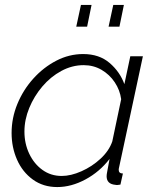

<svg xmlns="http://www.w3.org/2000/svg" viewBox="-20 -748 631 778"><path d="M212 10Q155 10 113 -20.5Q71 -51 49 -101Q27 -151 27 -209Q27 -270 50.5 -327Q74 -384 115 -429.5Q156 -475 208 -502Q260 -529 317 -529Q382 -529 424 -493Q466 -457 484 -407L508 -520H559L463 -72Q461 -64 461 -60Q461 -45 478 -45L468 0Q462 1 457 1.5Q452 2 448 1Q412 -2 412 -34Q412 -41 414.5 -53Q417 -65 424 -104Q384 -52 326.5 -21Q269 10 212 10ZM230 -35Q267 -35 310 -54Q353 -73 387.5 -105Q422 -137 435 -175L471 -346Q466 -383 445 -414.5Q424 -446 391.5 -465Q359 -484 319 -484Q272 -484 228.5 -460.5Q185 -437 151.5 -397.5Q118 -358 98.5 -310.5Q79 -263 79 -215Q79 -166 98.5 -125Q118 -84 152 -59.5Q186 -35 230 -35ZM289 -640 308 -728H351L333 -640ZM420 -640 439 -728H482L464 -640Z"/></svg>

Font: Raleway Light
Style: Italic
Weight: 300
Italic angle: -12°
Designer: Matt McInerney, Pablo Impallari, Rodrigo Fuenzalida
Foundry: Matt McInerney, Pablo Impallari, Rodrigo Fuenzalida
Version: Version 4.026